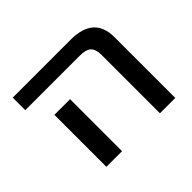

<svg xmlns="http://www.w3.org/2000/svg" viewBox="-120 -693 867 867"><g transform="rotate(-45 313.0 -260.0)"><path d="M220 -332V-100V0H120V-100V-332ZM42 -440V-520H412Q560 -520 560 -388V0H462V-372Q462 -409 445.5 -424.5Q429 -440 389 -440Z"/></g></svg>

Font: Mplus 1p Medium
Style: Regular
Weight: 500
Version: Version 1.061